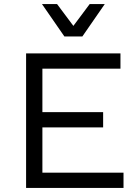

<svg xmlns="http://www.w3.org/2000/svg" viewBox="-20 -922 678 942"><path d="M108 0V-660H571V-585H188V-372H486V-297H188V-75H586V0ZM494 -902 384 -743H296L186 -902H260L340 -795L420 -902Z"/></svg>

Font: Work Sans
Style: Regular
Weight: 400
Designer: Wei Huang
Foundry: Wei Huang
Version: Version 2.006; ttfautohint (v1.8.1.43-b0c9)